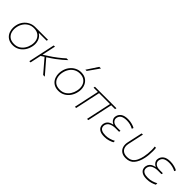

<svg xmlns="http://www.w3.org/2000/svg" viewBox="252 -2067 3348 3348"><g transform="rotate(45 1926.0 -392.5)"><path d="M272 9Q210.5 9 166.5 -14.2Q122.5 -37.5 96.8 -77.5Q71 -117.5 63.5 -168Q60.5 -188.5 60.5 -209.5Q60.5 -240.5 67 -273Q81.5 -343 120.2 -392.5Q159 -442 212.5 -468Q266 -494 324.5 -494H641.5L635.5 -466H449.5L448.5 -460Q503.5 -425 525 -360.5Q537 -324 537 -284Q537 -254 530 -222Q515.5 -154 479 -102Q442.5 -50 389.5 -20.5Q336.5 9 272 9ZM274 -23Q335 -23 381 -50.5Q427 -78 457 -124.5Q487 -171 499 -228Q505.5 -258.5 505.5 -287Q505.5 -318 497.5 -346.5Q481.5 -400.5 438 -432.8Q394.5 -465 325 -465Q264.5 -465 217.5 -438.5Q170.5 -412 140 -367Q109.5 -322 98 -267Q91.5 -236 91.5 -207Q91.5 -175.5 99 -147Q113 -91 156.5 -57Q200 -23 274 -23Z M674.5 0Q686.5 -56 698 -108.5Q709 -160.5 722 -221.5L732.5 -270.5Q745.5 -331.5 757 -385Q768.5 -438 780.5 -494L811 -496Q795 -421 781 -356Q767 -291 756.5 -242.5L817 -281Q912.5 -342 982 -396Q1051.5 -450 1098.5 -494H1142.5Q1106.5 -460 1065.2 -424.5Q1024 -389 968.5 -348.2Q913 -307.5 834 -257.5L917.5 -160.5Q949 -124 985 -82.5Q1021 -41 1056 0H1015Q984.5 -36 955 -70.5Q925.5 -105 893.5 -142L808.5 -241.5L748 -203.5Q736.5 -148.5 726 -100Q715.5 -51.5 704.5 0Z M1398 9Q1336.5 9 1292.5 -14.2Q1248.5 -37.5 1222.8 -77.5Q1197 -117.5 1189.5 -168Q1186.5 -188.5 1186.5 -209.5Q1186.5 -240.5 1193 -273Q1208 -346.5 1247.2 -398.2Q1286.5 -450 1340 -477Q1393.5 -504 1452 -504Q1532 -504 1583 -464.5Q1634 -425 1653 -361Q1663.5 -326 1663.5 -288Q1663.5 -256 1656 -222Q1641.5 -154 1605 -102Q1568.5 -50 1515.5 -20.5Q1462.5 9 1398 9ZM1400 -23Q1461 -23 1507.2 -50.5Q1553.5 -78 1583.2 -124.5Q1613 -171 1625 -228Q1632 -261 1632 -291Q1632 -323 1624 -351.5Q1608.5 -406.5 1565 -439.2Q1521.5 -472 1452 -472Q1391.5 -472 1344.5 -445.2Q1297.5 -418.5 1266.8 -372Q1236 -325.5 1224 -267Q1217.5 -236 1217.5 -207Q1217.5 -175.5 1225 -147Q1239 -91 1282.5 -57Q1326 -23 1400 -23ZM1470.5 -586Q1505.5 -639 1539.5 -690.5Q1573.5 -742 1607 -793L1648 -794Q1611.5 -742 1575.2 -690.5Q1539 -639 1502 -587Z M1798.5 0Q1810.5 -56.5 1822.5 -110.5Q1834 -164 1846.5 -223L1856.5 -271Q1868 -324 1878.5 -372Q1888.5 -419.5 1898.5 -466H1792.5L1798.5 -494H2328.5L2322.5 -466H2227.5L2168.5 -191Q2159 -146 2148.5 -97.5Q2138 -49 2127.5 0H2097.5Q2106 -38.5 2117.5 -91.5Q2128.5 -144.5 2140.5 -200L2166 -319Q2179.5 -381.5 2197.5 -466H1928.5L1910.5 -381Q1901 -338 1890.5 -289L1876.5 -223Q1864 -164.5 1852.2 -110.5Q1840.5 -56.5 1828.5 0Z M2530 9Q2455 9 2415.2 -14.2Q2375.5 -37.5 2363.5 -72Q2356 -94 2356 -115Q2356 -127.5 2358.5 -140Q2367 -179 2388.2 -202Q2409.5 -225 2436.5 -236.5Q2463.5 -248 2488.5 -252L2489.5 -257Q2471 -264 2451.8 -281.2Q2432.5 -298.5 2422 -325Q2415.5 -341 2415.5 -359.5Q2415.5 -372 2418.5 -386Q2430 -439.5 2475.5 -471.8Q2521 -504 2607.5 -504Q2658 -504 2707.5 -490.5Q2757 -477 2783 -460.5L2771 -430Q2733 -452 2689.8 -462Q2646.5 -472 2608 -472Q2538 -472 2498.5 -449.8Q2459 -427.5 2448.5 -378Q2446.5 -368 2446.5 -359Q2446.5 -326.5 2472 -299.5Q2504.5 -265 2583 -265H2657.5L2651 -236H2563Q2498 -236 2449.2 -212Q2400.5 -188 2389 -135Q2387 -124.5 2387 -114Q2387 -97 2393 -81Q2403 -55 2435.8 -39Q2468.5 -23 2531 -23Q2578.5 -23 2626.2 -37.5Q2674 -52 2712 -73V-37.5Q2684.5 -22 2637.2 -6.5Q2590 9 2530 9Z M3056.5 9Q2988.5 9 2946.5 -21Q2904.5 -51 2890 -100.5Q2882 -127.5 2882 -157Q2882 -182 2887.5 -208.5Q2892 -229 2896 -247Q2900 -265 2903.5 -282.5Q2916 -339 2927 -389.8Q2938 -440.5 2949.5 -494L2980 -496Q2960.5 -405.5 2944 -328.5Q2927.5 -251.5 2916 -199.5Q2911.5 -178 2911.5 -158Q2911.5 -135.5 2917 -114.5Q2927.5 -74 2962 -48.5Q2996.5 -23 3058.5 -23Q3122.5 -23 3162.5 -52Q3202.5 -81 3225.8 -130.2Q3249 -179.5 3261.5 -240Q3269.5 -276.5 3274 -322.5Q3278.5 -368.5 3278.5 -414Q3278.5 -459.5 3273 -494H3304Q3309 -459.5 3309 -414.5Q3309 -369 3304.8 -321.8Q3300.5 -274.5 3291.5 -234Q3268 -122.5 3213 -56.8Q3158 9 3056.5 9Z M3575.5 9Q3500.5 9 3460.8 -14.2Q3421 -37.5 3409 -72Q3401.5 -94 3401.5 -115Q3401.5 -127.5 3404 -140Q3412.5 -179 3433.8 -202Q3455 -225 3482 -236.5Q3509 -248 3534 -252L3535 -257Q3516.5 -264 3497.2 -281.2Q3478 -298.5 3467.5 -325Q3461 -341 3461 -359.5Q3461 -372 3464 -386Q3475.5 -439.5 3521 -471.8Q3566.5 -504 3653 -504Q3703.5 -504 3753 -490.5Q3802.5 -477 3828.5 -460.5L3816.5 -430Q3778.5 -452 3735.2 -462Q3692 -472 3653.5 -472Q3583.5 -472 3544 -449.8Q3504.5 -427.5 3494 -378Q3492 -368 3492 -359Q3492 -326.5 3517.5 -299.5Q3550 -265 3628.5 -265H3703L3696.5 -236H3608.5Q3543.5 -236 3494.8 -212Q3446 -188 3434.5 -135Q3432.5 -124.5 3432.5 -114Q3432.5 -97 3438.5 -81Q3448.5 -55 3481.2 -39Q3514 -23 3576.5 -23Q3624 -23 3671.8 -37.5Q3719.5 -52 3757.5 -73V-37.5Q3730 -22 3682.8 -6.5Q3635.5 9 3575.5 9Z"/></g></svg>

Font: Heraclito Thin
Style: Italic
Weight: 100
Italic angle: -12°
Designer: Kostas Bartsokas (font) & Cristiano Sobral (main changes)
Foundry: Kostas Bartsokas (font) & Cristiano Sobral (main changes)
Version: Version 1.00;July 8, 2020;FontCreator 13.0.0.2655 64-bit